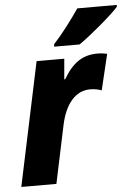

<svg xmlns="http://www.w3.org/2000/svg" viewBox="-54 -808 605 850"><g transform="rotate(-5 248.5 -383.0)"><path d="M206 -617 205 -606H318C364 -637 467 -723 497 -758V-766H322C289 -718 245 -659 206 -617ZM6 0H162L216 -256C236 -351 283 -404 347 -404C367 -404 385 -400 398 -395L436 -554C424 -557 408 -559 393 -559C327 -559 282 -528 241 -458H237L245 -549H122Z"/></g></svg>

Font: Noto Sans SemiCondensed ExtraBold
Style: Italic
Weight: 800
Width: 4
Italic angle: -12°
Designer: Monotype Design Team
Foundry: Monotype Imaging Inc.
Version: Version 2.013